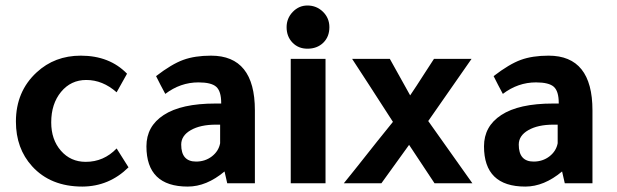

<svg xmlns="http://www.w3.org/2000/svg" viewBox="-20 -669 2251 701"><path d="M449.2 -58.1Q378.4 11.7 280.8 12.2Q164.6 12.2 97.2 -62Q38.1 -127 38.1 -225.1Q38.1 -335 113.8 -404.8Q179.7 -465.8 274.9 -465.8Q379.9 -465.8 443.8 -399.9L405.8 -332Q355 -377 294.9 -377Q238.8 -377 202.9 -333.5Q167 -290 167 -222.2Q167 -159.2 202.4 -118.7Q237.8 -78.1 293 -78.1Q358.9 -78.1 405.8 -127Z M910.6 0H809.6L799.8 -43Q733.9 12.2 665.5 12.2Q514.6 12.2 514.6 -134.8Q514.6 -208 577.6 -249Q641.6 -291 766.6 -291H787.6V-293Q787.6 -335.9 769.5 -352.1Q751.5 -368.2 704.6 -368.2Q638.7 -368.2 583.5 -326.2Q565.4 -359.4 549.8 -391.1Q606.9 -435.1 649.2 -450.4Q691.4 -465.8 750.5 -465.8Q910.6 -465.8 910.6 -266.1ZM783.7 -213.9H768.6Q711.4 -213.9 676.5 -193.8Q641.6 -173.8 641.6 -141.1Q641.6 -79.1 695.8 -79.1Q729 -79.1 753.7 -98.1Q778.3 -117.2 783.7 -146Z M1168.5 -454.1V0H1041.5V-454.1ZM1026.4 -569.8Q1026.4 -602.1 1048.8 -625.5Q1071.3 -648.9 1102.5 -648.9Q1135.7 -648.9 1159.2 -626Q1182.6 -603 1182.6 -569.8Q1182.6 -534.7 1160.2 -512.9Q1137.7 -491.2 1102.5 -491.2Q1069.3 -491.2 1047.9 -513.4Q1026.4 -535.6 1026.4 -569.8Z M1701.7 -454.1 1543.5 -227.1 1704.6 0H1566.4L1473.6 -140.1L1372.6 0H1235.4Q1246.6 -13.2 1267.6 -40L1283.7 -60.1Q1365.7 -164.1 1414.6 -224.1Q1388.7 -265.1 1325.7 -361.8Q1283.7 -425.8 1265.6 -454.1H1403.3L1477.5 -320.8Q1496.6 -348.6 1531.2 -402.8Q1554.2 -439 1564.5 -454.1Z M2143.1 0H2042L2032.2 -43Q1966.3 12.2 1897.9 12.2Q1747.1 12.2 1747.1 -134.8Q1747.1 -208 1810.1 -249Q1874 -291 1999 -291H2020V-293Q2020 -335.9 2002 -352.1Q1983.9 -368.2 1937 -368.2Q1871.1 -368.2 1815.9 -326.2Q1797.9 -359.4 1782.2 -391.1Q1839.4 -435.1 1881.6 -450.4Q1923.8 -465.8 1982.9 -465.8Q2143.1 -465.8 2143.1 -266.1ZM2016.1 -213.9H2001Q1943.8 -213.9 1908.9 -193.8Q1874 -173.8 1874 -141.1Q1874 -79.1 1928.2 -79.1Q1961.4 -79.1 1986.1 -98.1Q2010.7 -117.2 2016.1 -146Z"/></svg>

Font: Tajawal
Style: Bold
Weight: 700
Designer: Boutros Fonts
Foundry: Created by Boutros International 2017
Version: Version 1.700